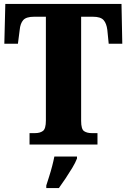

<svg xmlns="http://www.w3.org/2000/svg" viewBox="-20 -734 643 975"><path d="M130 0V-58H158Q183 -58 198 -69Q213 -80 213 -122V-649H153Q113 -649 98 -632Q83 -615 80 -582L71 -512H2L7 -714H597L601 -512H532L525 -582Q521 -615 506 -632Q491 -649 452 -649H392V-120Q392 -78 407 -68Q422 -58 446 -58H475V0ZM215 208Q221 189 229.5 162.5Q238 136 245 109Q252 82 256 61H371V71Q363 92 347 118.5Q331 145 313 172Q295 199 279 221H215Z"/></svg>

Font: Noto Serif Condensed Black
Style: Regular
Weight: 900
Width: 3
Designer: Monotype Design Team
Foundry: Monotype Imaging Inc.
Version: Version 2.015; ttfautohint (v1.8.4.7-5d5b)